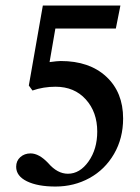

<svg xmlns="http://www.w3.org/2000/svg" viewBox="-20 -665 509 696"><path d="M181.2 11.2Q116.7 11.2 77.6 -7.8Q38.6 -26.9 38.6 -60.5Q38.6 -82 53.7 -95.5Q68.8 -108.9 90.8 -108.9Q121.6 -108.9 154.8 -73.7Q188 -35.2 226.1 -35.2Q269.5 -35.2 301 -79.8Q332.5 -124.5 332.5 -188Q332.5 -258.8 291 -304.7Q249.5 -350.6 181.2 -350.6Q137.2 -350.6 97.7 -336.9L84.5 -355L135.3 -645H416.5L399.9 -561.5H180.7L159.7 -439.9Q188 -443.8 200.2 -443.8Q304.2 -443.8 365.2 -387.2Q426.3 -330.6 426.3 -235.4Q426.3 -163.6 393.3 -106.9Q360.4 -50.3 304.4 -19.5Q248.5 11.2 181.2 11.2Z"/></svg>

Font: Elstob 6pt SemiBold
Style: Regular
Weight: 600
Designer: Peter S. Baker
Version: Version 1.015